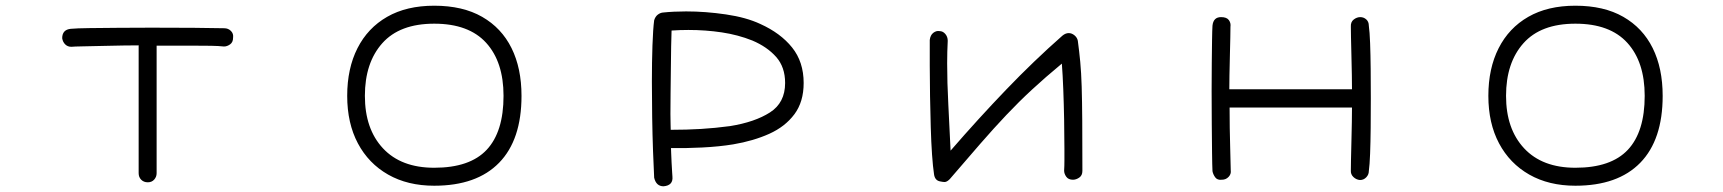

<svg xmlns="http://www.w3.org/2000/svg" viewBox="-20 -560 6040 673"><path d="M498 79Q484 79 475 70Q466 61 466 47V-401Q446 -401 411 -400.5Q376 -400 338 -399Q300 -398 270 -397.5Q240 -397 230 -396Q217 -396 208.5 -404.5Q200 -413 198 -426Q198 -456 228 -459Q249 -461 293 -461.5Q337 -462 394.5 -462.5Q452 -463 511 -463Q589 -463 659 -462.5Q729 -462 766 -461Q780 -461 789.5 -451.5Q799 -442 797 -428Q797 -412 786.5 -404.5Q776 -397 765 -397Q747 -399 720 -399.5Q693 -400 648 -400Q603 -400 529 -400V47Q529 60 520.5 69.5Q512 79 498 79Z M1502 91Q1409 91 1340.5 52Q1272 13 1234.5 -57.5Q1197 -128 1197 -224Q1197 -320 1233 -391Q1269 -462 1337 -501Q1405 -540 1502 -540Q1602 -540 1670 -501Q1738 -462 1773 -391.5Q1808 -321 1808 -224Q1808 -70 1729.5 10.5Q1651 91 1502 91ZM1502 28Q1627 28 1686 -35Q1745 -98 1745 -224Q1745 -343 1684 -410Q1623 -477 1502 -477Q1381 -477 1320 -408.5Q1259 -340 1259 -224Q1259 -108 1322.5 -40Q1386 28 1502 28Z M2306 93Q2280 93 2273 63Q2271 25 2269 -30.5Q2267 -86 2266 -149.5Q2265 -213 2265 -274Q2265 -343 2267 -401Q2269 -459 2273 -489Q2277 -502 2285.5 -508.5Q2294 -515 2303 -516Q2322 -518 2342.5 -519Q2363 -520 2385 -520Q2453 -520 2524.5 -509.5Q2596 -499 2645 -476Q2716 -444 2756.5 -393.5Q2797 -343 2797 -269Q2797 -203 2764.5 -159.5Q2732 -116 2676.5 -91Q2621 -66 2550 -54Q2501 -46 2441.5 -43Q2382 -40 2332 -41Q2332 -41 2332.5 -26Q2333 -11 2334 9Q2335 29 2336 44Q2337 59 2337 59Q2340 90 2306 93ZM2331 -105Q2387 -105 2437 -108Q2487 -111 2539 -118Q2626 -132 2679 -166Q2732 -200 2732 -269Q2732 -325 2700.5 -360.5Q2669 -396 2617 -418Q2567 -438 2510 -446.5Q2453 -455 2393 -455Q2378 -455 2363.5 -454.5Q2349 -454 2334 -453Q2333 -433 2332.5 -397Q2332 -361 2331.5 -318.5Q2331 -276 2330.5 -234Q2330 -192 2330 -160Q2330 -141 2330.5 -126.5Q2331 -112 2331 -105Z M3276 76Q3257 73 3254 51Q3250 25 3247 -18Q3244 -61 3242.5 -114Q3241 -167 3240 -222.5Q3239 -278 3239 -329.5Q3239 -381 3239 -420Q3241 -437 3251.5 -445Q3262 -453 3273 -451Q3285 -451 3293.5 -441Q3302 -431 3302 -417Q3301 -398 3300.5 -378.5Q3300 -359 3300 -338Q3300 -271 3304 -195Q3308 -119 3312 -32Q3410 -145 3507 -246Q3604 -347 3704 -435Q3715 -444 3726 -444Q3737 -444 3746.5 -436Q3756 -428 3758 -417Q3763 -380 3766.5 -343Q3770 -306 3771.5 -257Q3773 -208 3773.5 -137Q3774 -66 3774 39Q3774 55 3763 62.5Q3752 70 3741 70Q3725 70 3717.5 59.5Q3710 49 3710 38Q3711 22 3711 3Q3711 -16 3711 -38Q3711 -86 3710 -140.5Q3709 -195 3707 -247Q3705 -299 3702 -337Q3644 -289 3597.5 -246Q3551 -203 3507.5 -157Q3464 -111 3416.5 -56.5Q3369 -2 3309 68Q3299 78 3291 78Q3288 78 3284.5 77.5Q3281 77 3276 76Z M4747 71Q4734 70 4724 60.5Q4714 51 4715 37Q4715 28 4715.5 0Q4716 -28 4717 -63.5Q4718 -99 4718.5 -132Q4719 -165 4719 -183H4290Q4290 -144 4290.5 -112Q4291 -80 4292 -45.5Q4293 -11 4294 37Q4296 50 4286.5 60Q4277 70 4263 70Q4247 72 4239.5 61.5Q4232 51 4230 40Q4229 20 4228.5 -24Q4228 -68 4227.5 -125.5Q4227 -183 4227 -241Q4227 -292 4227.5 -338.5Q4228 -385 4228.5 -420Q4229 -455 4230 -470Q4233 -500 4260 -500Q4280 -500 4287.5 -489.5Q4295 -479 4293 -466Q4293 -457 4292.5 -428.5Q4292 -400 4291 -364Q4290 -328 4289.5 -296Q4289 -264 4289 -247H4719Q4719 -264 4718.5 -297Q4718 -330 4717 -365.5Q4716 -401 4715.5 -429.5Q4715 -458 4715 -466Q4714 -483 4725 -491.5Q4736 -500 4748 -500Q4760 -500 4769 -492Q4778 -484 4778 -470Q4781 -449 4782.5 -409Q4784 -369 4784.5 -318.5Q4785 -268 4785 -215Q4785 -162 4784.5 -111.5Q4784 -61 4782.5 -21.5Q4781 18 4778 40Q4778 52 4769 61.5Q4760 71 4747 71Z M5502 91Q5409 91 5340.5 52Q5272 13 5234.5 -57.5Q5197 -128 5197 -224Q5197 -320 5233 -391Q5269 -462 5337 -501Q5405 -540 5502 -540Q5602 -540 5670 -501Q5738 -462 5773 -391.5Q5808 -321 5808 -224Q5808 -70 5729.5 10.5Q5651 91 5502 91ZM5502 28Q5627 28 5686 -35Q5745 -98 5745 -224Q5745 -343 5684 -410Q5623 -477 5502 -477Q5381 -477 5320 -408.5Q5259 -340 5259 -224Q5259 -108 5322.5 -40Q5386 28 5502 28Z"/></svg>

Font: Hachi Maru Pop
Style: Regular
Weight: 400
Designer: Nontynet
Foundry: Nontynet
Version: Version 1.300